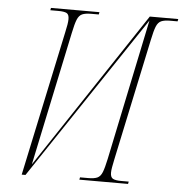

<svg xmlns="http://www.w3.org/2000/svg" viewBox="-52 -764 776 813"><g transform="rotate(5 336.5 -357.0)"><path d="M201 -616Q210 -655 210 -673Q210 -693 199.5 -698.5Q189 -704 164 -704H130L132 -714H338L336 -704H304Q279 -704 265.5 -698Q252 -692 244.5 -673.5Q237 -655 229 -616L109 -47L552 -714H673L671 -704H640Q615 -704 601.5 -698Q588 -692 580.5 -673.5Q573 -655 565 -616L455 -98Q451 -79 448.5 -65Q446 -51 446 -41Q446 -22 456.5 -16Q467 -10 492 -10H524L522 0H315L317 -10H352Q377 -10 390.5 -16Q404 -22 411.5 -41Q419 -60 427 -98L552 -697L86 0H70Z"/></g></svg>

Font: Noto Serif Display ExtraCondensed Thin
Style: Italic
Weight: 100
Width: 2
Italic angle: -12°
Designer: Monotype Design Team
Foundry: Monotype Imaging Inc.
Version: Version 2.009